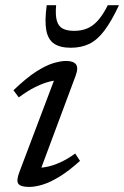

<svg xmlns="http://www.w3.org/2000/svg" viewBox="-20 -726 488 756"><path d="M56.5 -49 201.5 -432.5 218.5 -409.5Q198.5 -411 173 -404.2Q147.5 -397.5 117.5 -382.5Q87.5 -367.5 54 -342.5L33 -370.5Q83.5 -419 122 -443.8Q160.5 -468.5 189.8 -477.2Q219 -486 240.5 -486Q269 -486 279.2 -472.5Q289.5 -459 277.5 -427L133 -39.5L118 -65.5Q138.5 -64 164 -69Q189.5 -74 218 -87Q246.5 -100 276 -121.5L295 -92.5Q250 -52 213.2 -29.8Q176.5 -7.5 147.2 1.2Q118 10 94.5 10Q62 10 52.5 -2Q43 -14 56.5 -49ZM271.5 -604.5Q300 -604.5 322.8 -613.8Q345.5 -623 365.5 -645.2Q385.5 -667.5 404.5 -705.5H448.5Q418.5 -641.5 390.5 -604.8Q362.5 -568 331 -553Q299.5 -538 259 -538Q216.5 -538 192.8 -554.2Q169 -570.5 162.2 -607.2Q155.5 -644 164 -705.5H201Q197.5 -666.5 203.8 -644.5Q210 -622.5 227 -613.5Q244 -604.5 271.5 -604.5Z"/></svg>

Font: Newsreader 11pt
Style: Italic
Weight: 400
Italic angle: -17°
Version: Version 1.003